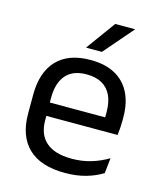

<svg xmlns="http://www.w3.org/2000/svg" viewBox="-106 -760 712 849"><g transform="rotate(15 250.0 -336.0)"><path d="M271 11Q159.5 11 103 -43.5Q46.5 -98 46.5 -199.5V-286.5Q46.5 -389.5 99 -445.2Q151.5 -501 252.5 -501Q320.5 -501 366 -475.8Q411.5 -450.5 434.5 -404Q457.5 -357.5 457.5 -293V-275Q457.5 -259 456.2 -243Q455 -227 453 -211.5H378.5Q379.5 -235.5 379.8 -257Q380 -278.5 380 -296.5Q380 -341 365.8 -371.8Q351.5 -402.5 323.2 -418.8Q295 -435 252.5 -435Q189.5 -435 158 -398.5Q126.5 -362 126.5 -294V-247.5L127 -237.5V-191Q127 -160.5 136 -136Q145 -111.5 164.2 -93.8Q183.5 -76 213.2 -66.8Q243 -57.5 284 -57.5Q331.5 -57.5 372.5 -70Q413.5 -82.5 449.5 -104L442 -34Q409.5 -13.5 366.5 -1.2Q323.5 11 271 11ZM436 -211.5H89V-272.5H436ZM219 -549.5 316 -683H406V-681.5L291 -548.5H219Z"/></g></svg>

Font: Anek Devanagari
Style: Regular
Weight: 400
Designer: Kailash Malviya (Devanagari) & Yesha Goshar (Latin)
Foundry: Ek Type
Version: Version 1.003